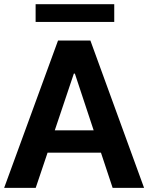

<svg xmlns="http://www.w3.org/2000/svg" viewBox="-20 -904 713 924"><path d="M465.8 -169.4 522 0H673.3L415 -709H259.3L0 0H151.9L209 -169.4ZM340.3 -549.8 430.7 -276.9H243.7L335.4 -549.8ZM151.4 -883.8V-798.3H529.8V-883.8Z"/></svg>

Font: Estedad Bold
Style: Regular
Weight: 700
Designer: Amin Abedi
Version: Version 7.3